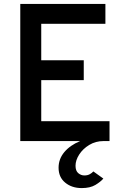

<svg xmlns="http://www.w3.org/2000/svg" viewBox="-20 -720 656 980"><path d="M397 240Q346.5 240 312.8 212.2Q279 184.5 279 136Q279 91.5 308.2 56.5Q337.5 21.5 389 0H83.5V-700H518V-598.5H190.5V-412.5H407.5V-311H190.5V-101.5H539V0H509Q468 0 435.5 19.8Q403 39.5 384.2 68.8Q365.5 98 365.5 126Q365.5 152 379.5 163.8Q393.5 175.5 410.5 175.5Q427 175.5 438.2 169.2Q449.5 163 456.5 155L507.5 191.5Q493.5 208 466.8 224Q440 240 397 240Z"/></svg>

Font: Overpass Mono Light SemiBold
Style: Regular
Weight: 600
Monospace: yes
Version: Version 4.000